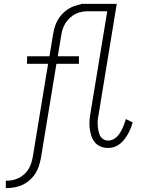

<svg xmlns="http://www.w3.org/2000/svg" viewBox="-20 -755 790 990"><path d="M10 215V177Q27 177 43.5 174Q60 171 75.5 163.5Q91 156 104.5 144Q118 132 127 117Q136 102 141 86Q146 70 149 54L228 -426H119L120 -465H235L254 -580Q257 -598 262.5 -616Q268 -634 277 -650.5Q286 -667 299.5 -681.5Q313 -696 328.5 -706.5Q344 -717 362.5 -723.5Q381 -730 398 -733V-735H582L490 -174Q487 -159 485 -144.5Q483 -130 483.5 -115.5Q484 -101 486.5 -86.5Q489 -72 494 -59.5Q499 -47 511 -38.5Q523 -30 538 -30Q550 -30 562 -35.5Q574 -41 583.5 -50.5Q593 -60 599.5 -71Q606 -82 611.5 -93.5Q617 -105 621 -117Q625 -129 629 -141L664 -124Q660 -109 654 -94Q648 -79 640 -64.5Q632 -50 621.5 -36.5Q611 -23 597.5 -12.5Q584 -2 568.5 3Q553 8 537 8Q516 8 497.5 0Q479 -8 467.5 -23Q456 -38 450 -57.5Q444 -77 442 -97.5Q440 -118 442 -139Q444 -160 448 -181L533 -697H434Q418 -697 401.5 -694Q385 -691 370 -683.5Q355 -676 341.5 -664Q328 -652 318.5 -637Q309 -622 303.5 -606Q298 -590 296 -574L278 -465H387V-426H271L191 60Q187 81 180.5 101.5Q174 122 161.5 141Q149 160 131.5 175Q114 190 94 199Q74 208 53 211.5Q32 215 11 215Z"/></svg>

Font: Iosevka Etoile Extralight
Style: Italic
Weight: 200
Italic angle: -9°
Designer: Belleve Invis
Foundry: Belleve Invis
Version: Version 22.1.2; ttfautohint (v1.8.4)